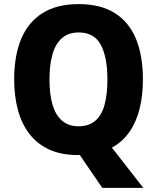

<svg xmlns="http://www.w3.org/2000/svg" viewBox="-20 -745 765 935"><path d="M676 -358Q676 -279 659.5 -214Q643 -149 609.5 -101.5Q576 -54 525 -26L678 170H478L368 9Q366 10 363 10Q360 10 357 10Q279 10 220.5 -16.5Q162 -43 124 -92Q86 -141 67.5 -208.5Q49 -276 49 -359Q49 -473 83 -555Q117 -637 187 -681Q257 -725 363 -725Q470 -725 539.5 -681Q609 -637 642.5 -555Q676 -473 676 -358ZM221 -358Q221 -285 236 -234.5Q251 -184 282.5 -157Q314 -130 362 -130Q412 -130 443.5 -156.5Q475 -183 489 -234Q503 -285 503 -358Q503 -468 470.5 -527.5Q438 -587 363 -587Q314 -587 282.5 -560Q251 -533 236 -482Q221 -431 221 -358Z"/></svg>

Font: Noto Sans Khmer SemiCondensed ExtraBold
Style: Regular
Weight: 800
Width: 4
Designer: Danh Hong and the Monotype Design Team
Foundry: Monotype Imaging Inc.
Version: Version 2.004